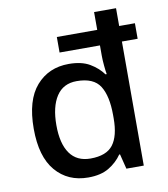

<svg xmlns="http://www.w3.org/2000/svg" viewBox="-85 -832 797 913"><g transform="rotate(-10 313.0 -375.0)"><path d="M268 10Q170 10 111 -59Q52 -128 52 -263Q52 -401 112 -469.5Q172 -538 269 -538Q331 -538 370 -515Q409 -492 433 -459H439Q436 -474 433.5 -502Q431 -530 431 -548V-599H236V-674H431V-760H537V-674H613V-599H537V0H453L435 -72H431Q407 -37 368 -13.5Q329 10 268 10ZM294 -77Q371 -77 403 -119Q435 -161 435 -246V-262Q435 -354 404.5 -402.5Q374 -451 292 -451Q227 -451 194 -400.5Q161 -350 161 -261Q161 -172 194.5 -124.5Q228 -77 294 -77Z"/></g></svg>

Font: Noto Sans Sinhala UI Medium
Style: Regular
Weight: 500
Designer: Jelle Bosma - Monotype Design Team
Foundry: Monotype Imaging Inc.
Version: Version 2.006; ttfautohint (v1.8.4.7-5d5b)